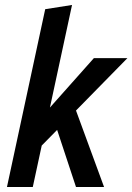

<svg xmlns="http://www.w3.org/2000/svg" viewBox="-20 -753 533 773"><path d="M8 0 162 -716 270 -733 181 -320 358 -519H493L286 -308L399 0H286L210 -230L148 -167L112 0Z"/></svg>

Font: Radio Canada Condensed Medium
Style: Italic
Weight: 500
Width: 3
Italic angle: -12°
Designer: Charles Daoud, Etienne Aubert Bonn, Alexandre Saumier Demers, Jacques Le Bailly
Foundry: Radio-Canada
Version: Version 2.104; ttfautohint (v1.8.4.7-5d5b);gftools[0.9.28.de